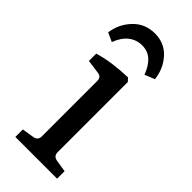

<svg xmlns="http://www.w3.org/2000/svg" viewBox="-201 -635 670 670"><g transform="rotate(45 134.0 -300.0)"><path d="M178 -67Q178 -47 198 -44L242 -37V0H36V-37L80 -44Q100 -47 100 -67V-340Q100 -360 81 -362L30 -369V-405Q62 -415 98.5 -419.5Q135 -424 167 -425L178 -413ZM125 -600Q173 -600 203 -566.5Q233 -533 238 -487L201 -472Q190 -503 171 -521Q152 -539 123 -539Q95 -539 73.5 -522Q52 -505 40 -472L7 -487Q13 -533 45 -566.5Q77 -600 125 -600Z"/></g></svg>

Font: Rasa
Style: Regular
Weight: 400
Designer: Anna Giedrys (Yrsa+Rasa design), David Brezina (Yrsa art-direction, Rasa art-direction, design)
Foundry: Rosetta Type Foundry
Version: Version 2.004